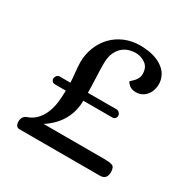

<svg xmlns="http://www.w3.org/2000/svg" viewBox="-132 -692 810 817"><g transform="rotate(30 272.5 -283.0)"><path d="M64 0Q54 0 49 -7.5Q44 -15 44 -27Q44 -38 49 -47Q54 -56 64 -60Q91 -69 108.5 -87.5Q126 -106 136 -130.5Q146 -155 149.5 -183.5Q153 -212 153 -241H100Q91 -241 86 -246.5Q81 -252 81 -259Q81 -266 86 -272.5Q91 -279 99 -280H153Q153 -287 152 -299.5Q151 -312 149.5 -325.5Q148 -339 147 -352.5Q146 -366 146 -376Q146 -416 160 -451Q174 -486 198.5 -511.5Q223 -537 257.5 -551.5Q292 -566 334 -566Q349 -566 371.5 -563Q394 -560 415.5 -551.5Q437 -543 455 -526.5Q473 -510 480 -483Q484 -466 481.5 -448.5Q479 -431 470.5 -416.5Q462 -402 447.5 -393Q433 -384 414 -384Q392 -384 380 -395Q368 -406 368 -411Q368 -412 373 -416Q378 -420 384.5 -427Q391 -434 396 -443.5Q401 -453 401 -466Q401 -497 380.5 -512.5Q360 -528 332 -529Q319 -529 302.5 -525Q286 -521 271 -509.5Q256 -498 245.5 -476.5Q235 -455 235 -420Q235 -409 235.5 -390Q236 -371 237 -350.5Q238 -330 238.5 -311Q239 -292 239 -280H382Q390 -279 395 -272.5Q400 -266 400 -259Q400 -252 395 -246.5Q390 -241 381 -241H239Q239 -189 214.5 -145.5Q190 -102 142 -71H445Q465 -71 479 -66.5Q493 -62 493 -36Q493 -19 485 -9.5Q477 0 458 0Z"/></g></svg>

Font: Alice
Style: Regular
Weight: 400
Designer: Cyreal (www.cyreal.org)
Foundry: Cyreal (www.cyreal.org)
Version: Version 1.010